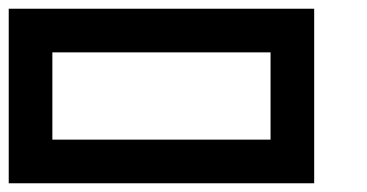

<svg xmlns="http://www.w3.org/2000/svg" viewBox="-20 -420 840 440"><path d="M700 -400H0V0H700ZM600 -100H100V-300H600Z"/></svg>

Font: Broadcast
Style: Regular
Weight: 400
Designer: Mıchael Chrıstophersson
Foundry: Aeriform
Version: Version 1.000;PS 001.000;hotconv 1.0.88;makeotf.lib2.5.64775